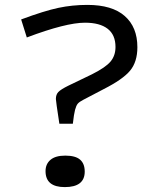

<svg xmlns="http://www.w3.org/2000/svg" viewBox="-20 -745 654 780"><path d="M275.9 -242.2H221.2Q207 -335 207 -342.8Q207 -360.8 217 -371.3Q227.1 -381.8 257.8 -397L353 -442.9Q408.7 -470.7 429 -494.9Q449.2 -519 449.2 -554.2Q449.2 -603.5 417.2 -628.2Q385.3 -652.8 325.2 -652.8Q248 -652.8 88.9 -592.8L65.9 -666Q160.6 -701.2 217.3 -713.1Q273.9 -725.1 335 -725.1Q435.5 -725.1 486.8 -679.9Q538.1 -634.8 538.1 -553.2Q538.1 -493.7 508.5 -458Q479 -422.4 400.9 -382.8L318.8 -339.8Q302.7 -331.5 296.1 -324Q289.6 -316.4 284.9 -298.8Q280.3 -281.2 275.9 -242.2ZM243.2 15.1Q165 15.1 165 -49.8Q165 -78.6 185.1 -95.7Q205.1 -112.8 245.1 -112.8Q286.6 -112.8 305.4 -96.4Q324.2 -80.1 324.2 -47.9Q324.2 15.1 243.2 15.1Z"/></svg>

Font: IntelOne Mono
Style: Regular
Weight: 400
Designer: Fred Shallcrass
Foundry: Frere-Jones Type LLC
Version: Version 1.200;hotconv 1.1.0;makeotfexe 2.6.0;FJTRelease1.2